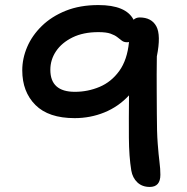

<svg xmlns="http://www.w3.org/2000/svg" viewBox="-20 -730 740 759"><path d="M572 9Q542 9 523 -9Q504 -27 499 -56Q490 -111 489.5 -185.5Q489 -260 490 -353Q448 -308 392.5 -285.5Q337 -263 275 -263Q172 -263 120 -315Q68 -367 68 -452Q68 -499 87.5 -544.5Q107 -590 145.5 -627.5Q184 -665 240 -687.5Q296 -710 369 -710Q478 -710 508 -652Q518 -661 532 -661Q579 -661 598 -626Q617 -591 600 -507Q599 -432 599.5 -373.5Q600 -315 600 -281Q600 -207 603.5 -162Q607 -117 610.5 -89.5Q614 -62 614 -39Q614 9 572 9ZM179 -454Q179 -367 276 -367Q327 -367 373.5 -386.5Q420 -406 451.5 -449.5Q483 -493 490 -564Q487 -563 482 -563Q470 -563 462 -569Q454 -575 444 -583Q434 -591 417 -597Q400 -603 369 -603Q309 -603 266.5 -582Q224 -561 201.5 -527.5Q179 -494 179 -454Z"/></svg>

Font: Shantell Sans Normal
Style: Regular
Weight: 500
Designer: Stephen Nixon, Anya Danilova, Shantell Martin
Foundry: Arrow Type
Version: Version 1.009;[a7da0bfa3]